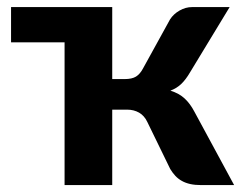

<svg xmlns="http://www.w3.org/2000/svg" viewBox="-20 -536 704 556"><path d="M658 0H563Q545 0 531.2 -3Q517.5 -6 506.8 -12Q496 -18 488 -26.5Q480 -35 473 -46.5L406.5 -183Q398 -201 382.8 -209.8Q367.5 -218.5 348 -218.5H305V0H167V-413.5H12V-515.5H305V-307H341Q362 -307 373.8 -314.2Q385.5 -321.5 394 -337.5L472.5 -480Q482.5 -495.5 500 -505.5Q517.5 -515.5 536.5 -515.5H645L530 -326Q518 -305.5 505 -293Q492 -280.5 473.5 -273.5Q499 -265.5 515 -250.5Q531 -235.5 543 -212.5Z"/></svg>

Font: Lato 2
Style: Regular
Weight: 800
Designer: Lukasz Dziedzic with Adam Twardoch and Botio Nikoltchev
Foundry: tyPoland Lukasz Dziedzic
Version: Version 2.015; 2015-08-06; http://www.latofonts.com/